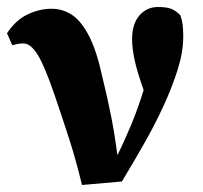

<svg xmlns="http://www.w3.org/2000/svg" viewBox="-20 -519 579 548"><path d="M214 9Q197 -62 176.5 -125.5Q156 -189 134 -253Q106 -334 86.5 -364.5Q67 -395 47 -395Q37 -395 29.5 -393.5Q22 -392 15 -390L0 -424Q25 -462 59 -478Q93 -494 127 -494Q159 -494 185.5 -476.5Q212 -459 234 -416.5Q256 -374 272 -300Q287 -239 297.5 -185.5Q308 -132 315 -76Q335 -116 354.5 -163Q374 -210 390 -262Q372 -312 364.5 -346.5Q357 -381 357 -407Q357 -451 378 -475Q399 -499 431 -499Q456 -499 469.5 -493.5Q483 -488 495 -475Q500 -460 501.5 -447Q503 -434 503 -414Q503 -371 487 -320Q471 -269 445.5 -214Q420 -159 389 -105Q358 -51 328 -1Z"/></svg>

Font: Source Serif Pro
Style: Bold
Weight: 700
Designer: Frank Grießhammer
Foundry: Adobe Systems Incorporated
Version: Version 3.001;hotconv 1.0.111;makeotfexe 2.5.65597